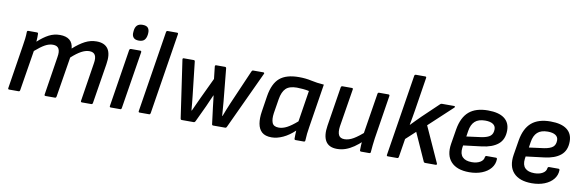

<svg xmlns="http://www.w3.org/2000/svg" viewBox="-50 -1112 4675 1539"><g transform="rotate(10 2287.5 -342.5)"><path d="M49 0Q38 0 40 -11L96 -366Q101 -394 104.5 -424.5Q108 -455 108 -479Q108 -490 119 -490H189Q199 -490 199 -480Q199 -465 199 -449.5Q199 -434 197 -416Q244 -459 285.5 -480.5Q327 -502 375 -502Q425 -502 453 -479.5Q481 -457 485 -411Q535 -456 579.5 -479Q624 -502 673 -502Q739 -502 767 -460.5Q795 -419 781 -335L729 -11Q727 0 717 0H641Q630 0 632 -12L681 -324Q689 -369 676.5 -392Q664 -415 629 -415Q599 -415 564.5 -396.5Q530 -378 486 -338L433 -11Q432 -6 429.5 -3Q427 0 421 0H345Q334 0 336 -11L385 -324Q393 -369 380.5 -392Q368 -415 333 -415Q301 -415 268.5 -397Q236 -379 190 -339L137 -11Q135 0 126 0Z M876 0Q865 0 867 -11L941 -479Q944 -490 954 -490H1029Q1040 -490 1039 -479L964 -11Q962 0 953 0ZM1003 -567Q973 -567 959.5 -583Q946 -599 949 -626L950 -638Q953 -667 968 -682Q983 -697 1013 -697Q1045 -697 1057.5 -681Q1070 -665 1068 -638L1067 -626Q1063 -597 1048.5 -582Q1034 -567 1003 -567Z M1111 0Q1100 0 1102 -11L1207 -672Q1209 -683 1219 -683H1295Q1306 -683 1304 -672L1199 -11Q1198 -6 1195.5 -3Q1193 0 1188 0Z M1453 0Q1445 0 1443 -10L1375 -478Q1373 -490 1384 -490H1465Q1474 -490 1475 -480L1506 -204Q1509 -175 1512 -146.5Q1515 -118 1517 -89H1520Q1533 -117 1545.5 -144.5Q1558 -172 1571 -200L1651 -369L1640 -468Q1639 -480 1650 -480H1722Q1730 -480 1732 -470L1758 -203Q1760 -174 1762.5 -146Q1765 -118 1767 -89H1770Q1780 -117 1791.5 -144.5Q1803 -172 1814 -199L1936 -480Q1938 -485 1941 -487.5Q1944 -490 1949 -490H2031Q2036 -490 2038.5 -486.5Q2041 -483 2038 -478L1820 -10Q1818 -5 1815 -2.5Q1812 0 1807 0H1710Q1700 0 1699 -9L1682 -144Q1679 -168 1676.5 -191.5Q1674 -215 1671 -238H1669Q1659 -215 1648.5 -192Q1638 -169 1628 -145L1564 -9Q1562 -5 1558.5 -2.5Q1555 0 1551 0Z M2186 12Q2134 12 2107 -12Q2080 -36 2072.5 -79.5Q2065 -123 2074 -179L2094 -308Q2111 -412 2164 -457Q2217 -502 2320 -502Q2375 -502 2421.5 -491.5Q2468 -481 2526 -477L2470 -123Q2465 -95 2462 -66.5Q2459 -38 2458 -11Q2458 0 2446 0H2380Q2370 0 2370 -11Q2370 -26 2370.5 -42.5Q2371 -59 2372 -76Q2327 -33 2278.5 -10.5Q2230 12 2186 12ZM2229 -75Q2261 -75 2295.5 -93Q2330 -111 2377 -152L2417 -406Q2395 -411 2367.5 -413.5Q2340 -416 2318 -416Q2257 -416 2228.5 -388Q2200 -360 2190 -300L2171 -182Q2164 -133 2175.5 -104Q2187 -75 2229 -75Z M2718 12Q2652 12 2625.5 -32Q2599 -76 2612 -158L2663 -479Q2665 -490 2676 -490H2752Q2763 -490 2761 -479L2711 -169Q2705 -123 2717 -99Q2729 -75 2764 -75Q2799 -75 2837.5 -97.5Q2876 -120 2931 -170L2919 -87Q2886 -56 2854 -34Q2822 -12 2788.5 0Q2755 12 2718 12ZM2914 0Q2903 0 2903 -11Q2903 -29 2904 -49Q2905 -69 2907 -90V-135L2962 -479Q2964 -490 2973 -490H3049Q3061 -490 3059 -478L3003 -123Q2999 -95 2996 -66.5Q2993 -38 2991 -11Q2991 0 2979 0Z M3131 0Q3120 0 3122 -11L3227 -672Q3229 -683 3239 -683H3315Q3326 -683 3324 -672L3281 -399Q3276 -370 3271 -340Q3266 -310 3260 -280H3262Q3282 -301 3302 -321Q3322 -341 3341 -360L3470 -483Q3476 -490 3485 -490H3584Q3590 -490 3591.5 -486Q3593 -482 3588 -477L3398 -300L3528 -13Q3531 -7 3528.5 -3.5Q3526 0 3520 0H3435Q3425 0 3422 -8L3321 -233L3243 -161L3219 -11Q3218 -6 3215.5 -3Q3213 0 3208 0Z M3794 12Q3694 12 3646 -40Q3598 -92 3613 -187L3633 -309Q3650 -408 3705 -455Q3760 -502 3859 -502Q3947 -502 3992 -468Q4037 -434 4037 -370Q4037 -296 3990 -257.5Q3943 -219 3857 -209L3710 -191L3707 -171Q3701 -121 3725.5 -96Q3750 -71 3801 -71Q3841 -71 3868 -86.5Q3895 -102 3898 -128Q3900 -140 3910 -140H3986Q3996 -140 3996 -129Q3995 -88 3969 -56Q3943 -24 3897.5 -6Q3852 12 3794 12ZM3723 -266 3844 -282Q3894 -290 3915 -308Q3936 -326 3936 -362Q3936 -389 3914 -403.5Q3892 -418 3851 -418Q3796 -418 3767 -391.5Q3738 -365 3730 -312Z M4303 12Q4203 12 4155 -40Q4107 -92 4122 -187L4142 -309Q4159 -408 4214 -455Q4269 -502 4368 -502Q4456 -502 4501 -468Q4546 -434 4546 -370Q4546 -296 4499 -257.5Q4452 -219 4366 -209L4219 -191L4216 -171Q4210 -121 4234.5 -96Q4259 -71 4310 -71Q4350 -71 4377 -86.5Q4404 -102 4407 -128Q4409 -140 4419 -140H4495Q4505 -140 4505 -129Q4504 -88 4478 -56Q4452 -24 4406.5 -6Q4361 12 4303 12ZM4232 -266 4353 -282Q4403 -290 4424 -308Q4445 -326 4445 -362Q4445 -389 4423 -403.5Q4401 -418 4360 -418Q4305 -418 4276 -391.5Q4247 -365 4239 -312Z"/></g></svg>

Font: Sofia Sans SemiBold
Style: Italic
Weight: 600
Italic angle: -9°
Designer: Botio Nikoltchev, Ani Petrova
Foundry: lettersoup
Version: Version 4.100-B